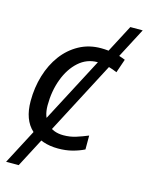

<svg xmlns="http://www.w3.org/2000/svg" viewBox="-124 -766 759 988"><g transform="rotate(15 255.5 -272.5)"><path d="M7 145 445 -690H511L74 145ZM247 10Q158 10 103 -40Q48 -90 48 -190Q48 -262 67.5 -326.5Q87 -391 123.5 -440Q160 -489 212 -517.5Q264 -546 328 -546Q363 -546 398 -539Q433 -532 461 -520L436 -447Q416 -456 388.5 -464Q361 -472 329 -472Q272 -472 229 -433.5Q186 -395 162 -331Q138 -267 138 -191Q138 -130 169.5 -96.5Q201 -63 256 -63Q291 -63 322.5 -73Q354 -83 385 -96V-22Q357 -8 322.5 1Q288 10 247 10Z"/></g></svg>

Font: Noto Sans IKEA
Style: Italic
Weight: 400
Italic angle: -12°
Designer: Monotype Design Team
Foundry: Monotype Imaging Inc.
Version: Version 2.001